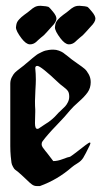

<svg xmlns="http://www.w3.org/2000/svg" viewBox="-20 -626 347 646"><path d="M284.9 -536.1Q279.8 -531 269.2 -518.6Q258.5 -506.1 249 -499.5Q245.4 -496.6 240.2 -491.8Q235.1 -487.1 231.8 -484.1Q228.5 -481.2 223.4 -479Q218.3 -476.8 212.4 -476.8H210.9Q198.5 -477.5 183.8 -496.6Q164.8 -521.5 164.8 -533.9Q164.8 -535.4 165.2 -536.9Q165.5 -538.3 165.5 -539.8Q166.3 -546.4 168.8 -551.5Q171.4 -556.6 176.1 -561.4Q180.9 -566.2 183.5 -568.7Q186 -571.3 193.7 -576.8Q201.4 -582.3 204.3 -584.5Q206.5 -585.9 212 -590.7Q217.5 -595.5 220.1 -597.3Q222.7 -599.1 227.1 -601.7Q231.4 -604.2 235.8 -605.3Q240.2 -606.4 245.4 -606.4H249Q269.5 -605 273.6 -603.1Q277.6 -601.3 289.3 -586.7Q301 -572.8 301 -563.2Q301 -552.2 284.9 -536.1ZM153.8 -536.1Q148.7 -531 138.1 -518.6Q127.4 -506.1 117.9 -499.5Q114.3 -496.6 109.1 -491.8Q104 -487.1 100.7 -484.1Q97.4 -481.2 92.3 -479Q87.2 -476.8 81.3 -476.8H79.8Q67.4 -477.5 52.7 -496.6Q33.7 -521.5 33.7 -533.9Q33.7 -535.4 34.1 -536.9Q34.4 -538.3 34.4 -539.8Q35.2 -546.4 37.7 -551.5Q40.3 -556.6 45 -561.4Q49.8 -566.2 52.4 -568.7Q54.9 -571.3 62.6 -576.8Q70.3 -582.3 73.2 -584.5Q75.4 -585.9 80.9 -590.7Q86.4 -595.5 89 -597.3Q91.6 -599.1 95.9 -601.7Q100.3 -604.2 104.7 -605.3Q109.1 -606.4 114.3 -606.4H117.9Q138.4 -605 142.5 -603.1Q146.5 -601.3 158.2 -586.7Q169.9 -572.8 169.9 -563.2Q169.9 -552.2 153.8 -536.1ZM111.3 -194.3Q118.2 -199.2 128.9 -206.1Q139.6 -212.9 144.5 -216.3Q149.4 -219.7 156.7 -226.1Q164.1 -232.4 170.9 -240.2Q175.8 -246.1 185.1 -254.4Q194.3 -262.7 199.2 -268.1Q204.1 -273.4 208.5 -282.2Q212.9 -291 212.9 -300.8Q212.9 -312.5 209 -318.8Q205.1 -325.2 193.4 -334Q181.6 -342.8 176.8 -347.7Q117.2 -404.3 105.5 -404.3Q98.6 -404.3 98.6 -396.5Q98.6 -395.5 99.1 -390.6Q99.6 -385.7 100.1 -377.4Q100.6 -369.1 100.6 -358.4Q100.6 -345.7 99.1 -322.3Q97.7 -298.8 97.7 -286.1Q97.7 -267.6 98.6 -257.8V-249Q98.6 -243.2 98.1 -230Q97.7 -216.8 97.7 -211.9Q97.7 -192.4 105.5 -192.4Q109.4 -192.4 111.3 -194.3ZM215.8 -254.9Q200.2 -235.4 169.9 -204.1Q139.6 -172.9 123 -150.4Q120.1 -146.5 120.1 -140.6Q120.1 -135.7 123.5 -130.4Q127 -125 132.3 -118.7Q137.7 -112.3 140.6 -108.4Q142.6 -105.5 159.2 -84Q173.8 -84 191.4 -90.8Q209 -97.7 215.8 -98.6Q223.6 -103.5 239.3 -115.7Q254.9 -127.9 267.1 -137.2Q279.3 -146.5 282.2 -146.5Q284.2 -146.5 284.2 -143.6L282.2 -137.7Q266.6 -105.5 259.8 -94.7Q252.9 -84 240.7 -76.7Q228.5 -69.3 221.7 -63.5Q173.8 -21.5 114.3 0H103.5Q94.7 0 87.4 -5.4Q80.1 -10.7 69.3 -21.5Q58.6 -32.2 53.7 -36.1Q48.8 -41 41 -47.4Q33.2 -53.7 30.8 -55.2Q28.3 -56.6 23.9 -64.5Q19.5 -72.3 18.6 -78.6Q17.6 -85 16.1 -100.6Q14.6 -116.2 14.6 -135.3Q14.6 -154.3 14.6 -185.5V-344.7Q14.6 -356.4 20 -366.7Q25.4 -377 30.3 -381.8Q35.2 -386.7 48.8 -397Q62.5 -407.2 66.4 -411.1Q69.3 -413.1 77.6 -420.4Q85.9 -427.7 88.4 -429.7Q90.8 -431.6 98.1 -437.5Q105.5 -443.4 109.4 -445.3Q113.3 -447.3 120.1 -450.7Q127 -454.1 132.3 -455.6Q137.7 -457 144.5 -458Q151.4 -459 159.2 -459Q168.9 -459 178.2 -455.6Q187.5 -452.1 192.4 -448.7Q197.3 -445.3 207 -437.5Q216.8 -429.7 221.7 -425.8Q226.6 -421.9 242.2 -411.1Q257.8 -400.4 264.6 -394.5Q271.5 -388.7 278.3 -376.5Q285.2 -364.3 285.2 -349.6Q285.2 -330.1 274.9 -315.4Q264.6 -300.8 245.1 -283.7Q225.6 -266.6 215.8 -254.9Z"/></svg>

Font: Isabella
Style: Medium
Weight: 500
Designer: John Stracke
Version: Version 001.202